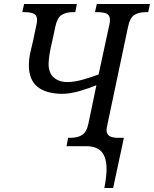

<svg xmlns="http://www.w3.org/2000/svg" viewBox="-20 -734 773 964"><path d="M515 115Q515 56 490 28Q465 0 413 0H314L322 -42H334Q370 -42 392.5 -56.5Q415 -71 424 -114L464 -306Q428 -291 380 -277Q332 -263 293 -263Q212 -263 168.5 -298Q125 -333 125 -406Q125 -441 134.5 -480.5Q144 -520 146 -529L162 -605Q166 -621 166 -634Q166 -657 150 -665Q134 -673 103 -673H92L101 -714H366L358 -673H346Q311 -673 289 -658.5Q267 -644 258 -601L243 -531Q224 -452 224 -413Q224 -368 250 -345Q276 -322 319 -322Q353 -322 397 -334.5Q441 -347 475 -360L528 -605Q529 -610 530.5 -617.5Q532 -625 532 -634Q532 -657 516 -665Q500 -673 469 -673H457L466 -714H733L724 -673H712Q676 -673 654 -658.5Q632 -644 623 -600L520 -112Q515 -90 515 -82Q515 -61 529 -51.5Q543 -42 573 -42H602L548 210H504Q515 152 515 115Z"/></svg>

Font: Noto Serif Narrow
Style: Italic
Weight: 400
Width: 4
Italic angle: -12°
Designer: Monotype Design Team
Foundry: Monotype Imaging Inc.
Version: Version 1.001